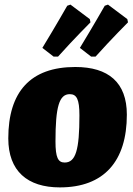

<svg xmlns="http://www.w3.org/2000/svg" viewBox="-20 -805 576 834"><path d="M373 -708 370 -722 286 -785 272 -780C272 -780 219 -687 164 -597L213 -559H232C300 -635 373 -708 373 -708ZM536 -708 533 -722 449 -785 435 -780C435 -780 382 -687 327 -597L376 -559H395C463 -635 536 -708 536 -708ZM240 9C432 9 531 -105 531 -307C531 -447 451 -514 307 -514C112 -514 16 -406 16 -204C16 -62 99 9 240 9ZM261 -99C232 -99 221 -121 221 -191C221 -341 237 -396 283 -396C313 -396 325 -374 325 -304C325 -154 309 -99 261 -99Z"/></svg>

Font: Alegreya SC Black
Style: Italic
Weight: 900
Italic angle: -7°
Designer: Juan Pablo del Peral
Foundry: Huerta Tipografica
Version: Version 2.007;PS 002.007;hotconv 1.0.88;makeotf.lib2.5.64775